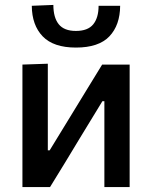

<svg xmlns="http://www.w3.org/2000/svg" viewBox="-20 -759 617 779"><path d="M71 0V-497L174 -500.5V-149H181.5L274.5 -301Q305 -350.5 335 -400Q365 -449 394.5 -497H506V0H403.5V-348.5H395.5L304 -198.5Q273.5 -148.5 243.5 -98.5Q213 -48.5 183 0ZM288 -566Q197 -566 153.2 -611.5Q109.5 -657 109 -735.5L196.5 -739Q196.5 -688 218.2 -660.8Q240 -633.5 288 -633.5Q336.5 -633.5 358.2 -660.2Q380 -687 380 -735.5H467.5Q467 -657 423.8 -611.5Q380.5 -566 288 -566Z"/></svg>

Font: Heraclito Medium
Style: Regular
Weight: 500
Designer: Kostas Bartsokas (font) & Cristiano Sobral (main changes)
Foundry: Kostas Bartsokas (font) & Cristiano Sobral (main changes)
Version: Version 1.00;July 8, 2020;FontCreator 13.0.0.2655 64-bit